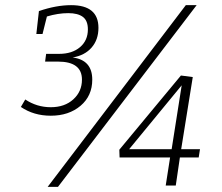

<svg xmlns="http://www.w3.org/2000/svg" viewBox="-20 -720 863 745"><path d="M338 -411Q338 -348 292.5 -309.5Q247 -271 177 -271Q111 -271 61 -305L78 -334Q123 -304 177 -304Q231 -304 264.5 -334.5Q298 -365 298 -411Q298 -481 205 -481H155L159 -511H209Q260 -511 290.5 -537Q321 -563 321 -606Q321 -640 301.5 -654.5Q282 -669 245 -669Q205 -669 162 -656L145 -588H121L131 -677Q198 -700 256 -700Q362 -700 362 -612Q362 -566 335.5 -535.5Q309 -505 262 -497Q338 -487 338 -411ZM205 5H165L701 -700H743ZM683 -141H756L751 -109H678L662 0H623L640 -109H444L443 -139L682 -427L728 -421ZM481 -141H646L685 -389Z"/></svg>

Font: Bitter Pro Light
Style: Italic
Weight: 300
Italic angle: -9°
Designer: Sol Matas, and Bitter project Authors
Foundry: Sol Matas
Version: Version 1.010